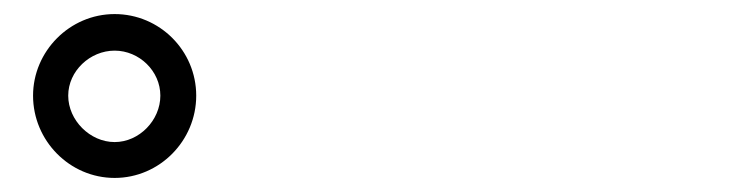

<svg xmlns="http://www.w3.org/2000/svg" viewBox="-20 -844 1040 273"><path d="M27 -708C27 -644 79 -591 143 -591C207 -591 259 -644 259 -708C259 -772 207 -824 143 -824C79 -824 27 -771 27 -708ZM77 -708C77 -743 108 -772 143 -772C178 -772 208 -743 208 -708C208 -673 178 -642 143 -642C108 -642 77 -673 77 -708Z"/></svg>

Font: Glow Sans SC Normal Medium
Style: Regular
Weight: 600
Designer: Ryoko NISHIZUKA (kana, bopomofo & ideographs); Paul D. Hunt (Latin, Greek & Cyrillic); Sandoll Communications, Soo-young
Version: Version 0.93